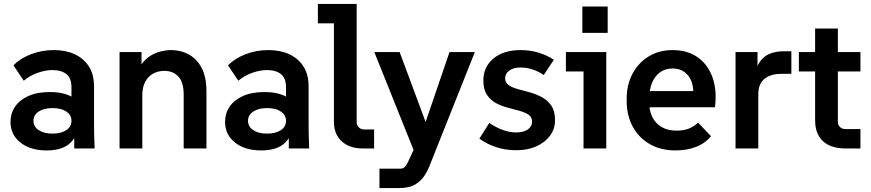

<svg xmlns="http://www.w3.org/2000/svg" viewBox="-20 -750 4401 970"><path d="M355 0V-164L341 -206V-309Q341 -355 315.5 -375.5Q290 -396 245 -396Q210 -396 170 -382Q130 -368 100 -342L48 -420Q82 -455 136.5 -476Q191 -497 252 -497Q312 -497 357.5 -476Q403 -455 429 -414.5Q455 -374 455 -314V-157Q455 -117 455.5 -78.5Q456 -40 458 0ZM216 10Q133 10 83 -30Q33 -70 33 -134Q33 -177 56 -211Q79 -245 123.5 -265Q168 -285 232 -285Q319 -285 363.5 -246.5Q408 -208 408 -145H378Q378 -71 338 -30.5Q298 10 216 10ZM245 -75Q289 -75 315 -92.5Q341 -110 341 -140Q341 -169 315 -186.5Q289 -204 245 -204Q202 -204 175.5 -186.5Q149 -169 149 -140Q149 -110 175.5 -92.5Q202 -75 245 -75Z M584 0V-487H695V-353H664Q675 -397 695 -425Q715 -453 740.5 -468.5Q766 -484 793 -490.5Q820 -497 842 -497Q924 -497 973.5 -443.5Q1023 -390 1023 -290V0H908V-271Q908 -335 881 -363.5Q854 -392 810 -392Q779 -392 753.5 -378Q728 -364 713.5 -336.5Q699 -309 699 -269V0Z M1439 0V-164L1425 -206V-309Q1425 -355 1399.5 -375.5Q1374 -396 1329 -396Q1294 -396 1254 -382Q1214 -368 1184 -342L1132 -420Q1166 -455 1220.5 -476Q1275 -497 1336 -497Q1396 -497 1441.5 -476Q1487 -455 1513 -414.5Q1539 -374 1539 -314V-157Q1539 -117 1539.5 -78.5Q1540 -40 1542 0ZM1300 10Q1217 10 1167 -30Q1117 -70 1117 -134Q1117 -177 1140 -211Q1163 -245 1207.5 -265Q1252 -285 1316 -285Q1403 -285 1447.5 -246.5Q1492 -208 1492 -145H1462Q1462 -71 1422 -30.5Q1382 10 1300 10ZM1329 -75Q1373 -75 1399 -92.5Q1425 -110 1425 -140Q1425 -169 1399 -186.5Q1373 -204 1329 -204Q1286 -204 1259.5 -186.5Q1233 -169 1233 -140Q1233 -110 1259.5 -92.5Q1286 -75 1329 -75Z M1812 0Q1746 0 1706.5 -36Q1667 -72 1667 -135V-684L1719 -632H1586V-730H1782V-133Q1782 -117 1793 -106.5Q1804 -96 1819 -96H1870V0Z M1897 200V102H2003Q2016 102 2024.5 94Q2033 86 2039 73L2117 -95L2251 -487H2379L2154 78Q2144 106 2126.5 134.5Q2109 163 2078.5 181.5Q2048 200 1997 200ZM2086 49 1871 -487H1999L2154 -70Z M2589 9Q2531 9 2482.5 -8Q2434 -25 2402 -50L2452 -129Q2482 -108 2517 -94.5Q2552 -81 2589 -81Q2625 -81 2646.5 -96Q2668 -111 2668 -135Q2668 -159 2650.5 -170.5Q2633 -182 2605 -190Q2577 -198 2545.5 -206Q2514 -214 2486 -229Q2458 -244 2440 -271Q2422 -298 2422 -344Q2422 -412 2473 -454.5Q2524 -497 2610 -497Q2658 -497 2701 -484Q2744 -471 2778 -448L2727 -371Q2701 -389 2671 -399Q2641 -409 2609 -409Q2574 -409 2553 -393.5Q2532 -378 2532 -354Q2532 -332 2550.5 -319.5Q2569 -307 2597.5 -299.5Q2626 -292 2658 -283Q2690 -274 2718.5 -258.5Q2747 -243 2765.5 -216Q2784 -189 2784 -143Q2784 -98 2758.5 -64Q2733 -30 2689.5 -10.5Q2646 9 2589 9Z M2928 0V-441L2979 -389H2839V-487H3043V0ZM2922 -584V-717H3050V-584Z M3392 10Q3319 10 3263.5 -21.5Q3208 -53 3177 -109.5Q3146 -166 3146 -241V-251Q3146 -321 3175 -376.5Q3204 -432 3256.5 -464.5Q3309 -497 3378 -497Q3452 -497 3503.5 -461.5Q3555 -426 3579 -361Q3603 -296 3592 -208H3229V-290H3531L3480 -248Q3487 -298 3475.5 -332.5Q3464 -367 3439 -385.5Q3414 -404 3379 -404Q3340 -404 3313.5 -384Q3287 -364 3273.5 -330Q3260 -296 3260 -251V-231Q3260 -190 3276 -158Q3292 -126 3323 -108Q3354 -90 3398 -90Q3435 -90 3460.5 -100.5Q3486 -111 3507 -130L3572 -62Q3543 -26 3496.5 -8Q3450 10 3392 10Z M3696 0V-487H3807V-346L3793 -347Q3796 -402 3816 -433.5Q3836 -465 3868 -478Q3900 -491 3938 -491H3978V-377H3929Q3872 -377 3841.5 -351Q3811 -325 3811 -275V0Z M4248 0Q4222 0 4195.5 -6.5Q4169 -13 4147 -29Q4125 -45 4111.5 -73Q4098 -101 4098 -143V-606H4213V-134Q4213 -119 4223.5 -108.5Q4234 -98 4250 -98H4327V0ZM4016 -389V-487H4327V-389Z"/></svg>

Font: SUSE Thin SemiBold
Style: Regular
Weight: 600
Version: Version 1.000